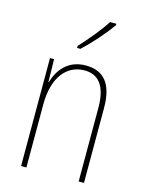

<svg xmlns="http://www.w3.org/2000/svg" viewBox="-116 -886 689 905"><g transform="rotate(15 229.0 -433.0)"><path d="M337 -808V-815H307C275 -766 233 -716 188 -667V-657H204C247 -696 304 -760 337 -808ZM250 -588C161 -588 118 -526 101 -467H99L97 -578H77V-51H103V-359C103 -496 167 -564 250 -564C317 -564 358 -519 358 -410V-51H384V-417C384 -536 336 -588 250 -588Z"/></g></svg>

Font: Noto Sans Tamil UI Condensed Thin
Style: Regular
Weight: 100
Width: 3
Designer: Jelle Bosma - Monotype Design Team
Foundry: Monotype Imaging Inc.
Version: Version 2.004